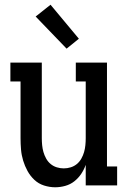

<svg xmlns="http://www.w3.org/2000/svg" viewBox="-20 -785 540 813"><path d="M214 8Q190 8 166.5 0.5Q143 -7 125.5 -23.5Q108 -40 96.5 -61Q85 -82 78 -105Q71 -128 69 -152Q67 -176 67 -200V-440H24V-520H157V-200Q157 -185 158.5 -170Q160 -155 164 -141Q168 -127 175.5 -113.5Q183 -100 194.5 -90.5Q206 -81 220.5 -76.5Q235 -72 250 -72Q265 -72 279.5 -76.5Q294 -81 305.5 -90.5Q317 -100 324.5 -113.5Q332 -127 336 -141Q340 -155 341.5 -170Q343 -185 343 -200V-440H301V-520H433V-80H476V0H343V-87Q336 -67 324 -49Q312 -31 295 -17.5Q278 -4 256.5 2Q235 8 214 8ZM262 -579 131 -715 194 -765 314 -621Z"/></svg>

Font: Iosevka Curly Slab Medium
Style: Regular
Weight: 500
Monospace: yes
Designer: Belleve Invis
Foundry: Belleve Invis
Version: Version 22.1.2; ttfautohint (v1.8.4)